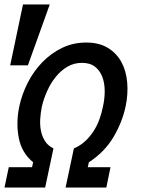

<svg xmlns="http://www.w3.org/2000/svg" viewBox="-68 -838 634 858"><path d="M154.3 -817.9 56.6 -545.9H-22.5L34.7 -817.9ZM493.2 -361.8Q478 -291 438.5 -224.6Q398.9 -158.2 329.1 -112.8L324.2 -90.8H425.8L407.2 0H225.1L262.2 -174.8Q291 -187 313 -207.5Q335 -228 351.1 -253.4Q367.2 -278.8 377.2 -307.4Q387.2 -335.9 392.1 -361.8Q399.9 -396 399.9 -430.9Q399.9 -465.8 389.4 -493.9Q378.9 -522 356.9 -539.6Q335 -557.1 297.9 -557.1Q262.2 -557.1 232.7 -539.6Q203.1 -522 180.7 -493.9Q158.2 -465.8 142.6 -430.9Q127 -396 119.1 -361.8Q113.8 -335.9 111.8 -307.4Q109.9 -278.8 115 -253.4Q120.1 -228 133.1 -207.5Q146 -187 170.9 -174.8L133.8 0H-47.9L-28.8 -90.8H75.2L80.1 -112.8Q28.8 -154.8 15.9 -221.9Q2.9 -289.1 18.1 -361.8Q29.8 -417 56.4 -469Q83 -521 121.6 -560.5Q160.2 -600.1 209.5 -624Q258.8 -647.9 316.9 -647.9Q375 -647.9 414.1 -624Q453.1 -600.1 474.6 -560.5Q496.1 -521 500.5 -469Q504.9 -417 493.2 -361.8Z"/></svg>

Font: Anonymous Pro
Style: Bold Italic
Weight: 700
Italic angle: -12°
Monospace: yes
Designer: Mark Simonson
Version: Version 1.003